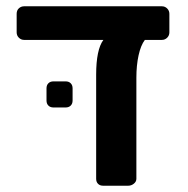

<svg xmlns="http://www.w3.org/2000/svg" viewBox="-20 -591 597 611"><path d="M33 0ZM519 -547V-488Q519 -478 512 -471Q505 -464 495 -464H441Q428 -447 421 -415Q414 -383 414 -344V-22Q414 -13 406 -6.5Q398 0 388 0H308Q298 0 292 -6Q286 -12 286 -22V-353Q286 -433 309 -464H57Q47 -464 40 -471Q33 -478 33 -488V-547Q33 -558 40 -564.5Q47 -571 57 -571H495Q505 -571 512 -564Q519 -557 519 -547ZM128 -271V-310Q128 -320 134 -326Q140 -332 150 -332H189Q199 -332 205 -326Q211 -320 211 -310V-271Q211 -261 205 -255Q199 -249 189 -249H150Q140 -249 134 -255Q128 -261 128 -271Z"/></svg>

Font: Hezaedrus Medium
Style: Regular
Weight: 500
Designer: Hubert & Fischer
Foundry: Hubert & Fischer
Version: Version 1.10;September 3, 2019;FontCreator 11.5.0.2425 64-bi